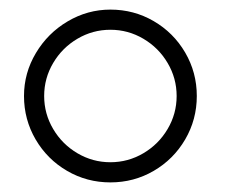

<svg xmlns="http://www.w3.org/2000/svg" viewBox="-20 -755 490 400"><path d="M30 -555Q30 -603 54.8 -644.5Q79.5 -686 121 -710.5Q162.5 -735 210 -735Q259 -735 300.2 -711Q341.5 -687 365.8 -645.5Q390 -604 390 -555Q390 -506 365.8 -464.5Q341.5 -423 300.2 -399Q259 -375 210 -375Q161 -375 119.8 -399Q78.5 -423 54.2 -464.5Q30 -506 30 -555ZM348 -555Q348 -592 329.2 -623.8Q310.5 -655.5 278.8 -674.2Q247 -693 210 -693Q173 -693 141.2 -674.2Q109.5 -655.5 90.8 -623.8Q72 -592 72 -555Q72 -518 90.8 -486.2Q109.5 -454.5 141.2 -435.8Q173 -417 210 -417Q247 -417 278.8 -435.8Q310.5 -454.5 329.2 -486.2Q348 -518 348 -555Z"/></svg>

Font: Tap Sans
Style: Regular
Weight: 400
Designer: Tap Payments
Foundry: Tap Payments
Version: Version 1.001;Glyphs 3.1.2 (3151)